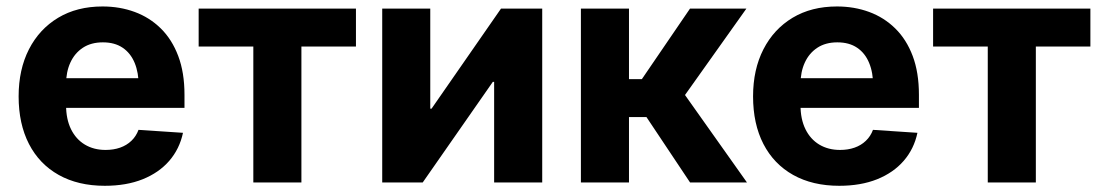

<svg xmlns="http://www.w3.org/2000/svg" viewBox="-20 -573 3466 603"><path d="M309.2 10.5Q225.3 10.5 164.4 -23.6Q103.5 -57.7 71 -120.8Q38.5 -183.9 38.5 -270.3Q38.5 -354.6 70.9 -418.1Q103.4 -481.6 162.6 -517.2Q221.8 -552.7 302 -552.7Q356.2 -552.7 403 -535.5Q449.8 -518.3 485 -483.7Q520.1 -449.2 539.7 -397.3Q559.4 -345.3 559.4 -275.6V-234.2H98.6V-327.5H486.1L415.6 -303.1Q415.6 -344.9 402.9 -375.5Q390.2 -406.2 365.2 -423.1Q340.2 -440 303.1 -440Q266 -440 240.2 -423Q214.5 -406 201 -376.5Q187.5 -347.1 187.5 -309V-243Q187.5 -198.8 203 -167.3Q218.5 -135.7 246.5 -118.9Q274.5 -102.1 311.5 -102.1Q336.6 -102.1 357.2 -109.3Q377.7 -116.5 392.6 -130.7Q407.4 -144.8 415 -165.2L554.7 -155.9Q544 -105.5 511.7 -68Q479.3 -30.6 428 -10Q376.7 10.5 309.2 10.5Z M775.6 0V-426.8H603.9V-545.9H1097.9V-426.8H926.6V0Z M1682.9 0H1531.9V-315.8H1527.7L1307.6 0H1180.4V-545.9H1331.3V-231.8H1335.4L1553.4 -545.9H1682.9Z M1804.4 0V-545.9H1955.4V-324.4H1995.8L2147 -545.9H2324.1L2131.3 -274.6L2325.9 0H2147.2L2010.3 -205.3H1955.4V0Z M2615.8 10.5Q2531.9 10.5 2471 -23.6Q2410.2 -57.7 2377.6 -120.8Q2345.1 -183.9 2345.1 -270.3Q2345.1 -354.6 2377.6 -418.1Q2410.1 -481.6 2469.2 -517.2Q2528.4 -552.7 2608.6 -552.7Q2662.8 -552.7 2709.6 -535.5Q2756.4 -518.3 2791.6 -483.7Q2826.8 -449.2 2846.4 -397.3Q2866 -345.3 2866 -275.6V-234.2H2405.3V-327.5H2792.8L2722.3 -303.1Q2722.3 -344.9 2709.6 -375.5Q2696.9 -406.2 2671.9 -423.1Q2646.9 -440 2609.8 -440Q2572.7 -440 2546.9 -423Q2521.1 -406 2507.6 -376.5Q2494.1 -347.1 2494.1 -309V-243Q2494.1 -198.8 2509.6 -167.3Q2525.1 -135.7 2553.1 -118.9Q2581.2 -102.1 2618.2 -102.1Q2643.3 -102.1 2663.8 -109.3Q2684.4 -116.5 2699.2 -130.7Q2714.1 -144.8 2721.7 -165.2L2861.3 -155.9Q2850.7 -105.5 2818.3 -68Q2785.9 -30.6 2734.6 -10Q2683.3 10.5 2615.8 10.5Z M3082.2 0V-426.8H2910.5V-545.9H3404.5V-426.8H3233.2V0Z"/></svg>

Font: GitLab Sans
Style: Regular
Weight: 400
Designer: Rasmus Andersson
Foundry: Modifications by GitLab B.V., manufactured by rsms
Version: Version 4.000;git-c8fb6b7